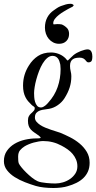

<svg xmlns="http://www.w3.org/2000/svg" viewBox="-70 -737 498 994"><path d="M106.4 -254.9Q106.4 -247.1 107.2 -234.4Q107.9 -221.7 111.6 -209.7Q115.2 -197.8 122.3 -189.2Q129.4 -180.7 142.1 -180.7Q147.5 -180.7 153.1 -183.3Q158.7 -186 163.8 -189.9Q168.9 -193.8 173.1 -198.2Q177.2 -202.6 180.2 -206.1Q213.4 -242.7 228.5 -286.6Q243.7 -330.6 243.7 -379.4Q243.7 -380.9 243.4 -384.5Q243.2 -388.2 242.9 -392.1Q242.7 -396 242.4 -399.7Q242.2 -403.3 241.7 -404.8Q239.7 -413.1 237.1 -420.9Q234.4 -428.7 229.7 -434.6Q225.1 -440.4 218.3 -444.1Q211.4 -447.8 202.1 -447.8Q187.5 -447.8 174.6 -436.8Q161.6 -425.8 151.1 -408.4Q140.6 -391.1 132.3 -369.4Q124 -347.7 118.2 -326.4Q112.3 -305.2 109.4 -286.1Q106.4 -267.1 106.4 -254.9ZM23.9 73.7Q23.9 82 24.4 92.3Q24.9 102.5 27.3 108.9Q30.8 116.7 41.3 129.6Q51.8 142.6 65.7 156.2Q79.6 169.9 95.2 182.4Q110.8 194.8 125 201.2Q132.3 204.6 144.5 206.8Q156.7 209 170.2 210.4Q183.6 211.9 196.3 212.4Q209 212.9 217.3 212.9Q235.8 212.9 255.9 207Q275.9 201.2 292.5 189.7Q309.1 178.2 319.8 161.9Q330.6 145.5 330.6 124Q330.6 105 323.7 88.9Q316.9 72.8 305.7 59.6Q294.4 46.4 279.5 35.9Q264.6 25.4 248.5 17.1Q204.6 -6.8 153.8 -6.8Q143.6 -6.8 130.4 -4.6Q117.2 -2.4 104 1.2Q90.8 4.9 78.6 10Q66.4 15.1 57.6 20.5Q43.5 29.3 33.7 41Q23.9 52.7 23.9 73.7ZM-49.8 97.2Q-49.8 66.4 -34.4 44.2Q-19 22 5.1 7.6Q29.3 -6.8 59.3 -13.7Q89.4 -20.5 119.1 -20.5Q126 -20.5 130.6 -20.8Q135.3 -21 140.6 -22.9Q140.6 -25.4 137.2 -29.1Q133.8 -32.7 131.3 -34.7Q118.2 -43.9 107.7 -51Q97.2 -58.1 89.8 -66.2Q82.5 -74.2 78.6 -85Q74.7 -95.7 74.7 -112.3Q74.7 -118.7 75.9 -125.2Q77.1 -131.8 79.6 -135.3Q83 -142.1 88.1 -147Q93.3 -151.9 98.1 -156.2Q103 -160.6 106.4 -165.3Q109.9 -169.9 109.9 -177.2Q109.9 -182.6 103.8 -186.3Q97.7 -189.9 93.3 -194.3Q83.5 -203.6 75.4 -213.1Q67.4 -222.7 61.5 -234.4Q55.7 -246.1 52.5 -260.5Q49.3 -274.9 49.3 -293.9Q49.3 -323.2 57.1 -349.1Q64.9 -375 79.6 -397.9Q98.6 -428.7 126.5 -447Q154.3 -465.3 194.3 -465.3Q213.4 -465.3 231.7 -458.7Q250 -452.1 262.7 -440.9Q269.5 -435.5 272.2 -431.4Q274.9 -427.2 280.8 -423.3Q289.6 -430.7 296.1 -438Q302.7 -445.3 311 -452.1Q318.4 -458 328.1 -463.4Q337.9 -468.8 348.1 -472.7Q358.4 -476.6 367.7 -479Q377 -481.4 383.8 -481.4Q391.6 -481.4 396.5 -477.5Q401.4 -473.6 403.8 -468Q406.2 -462.4 407.2 -455.6Q408.2 -448.7 408.2 -442.9Q408.2 -437.5 407.2 -431.4Q406.2 -425.3 403.8 -420.9Q398.4 -414.1 387.2 -414.1Q381.3 -414.1 377 -419.9Q370.1 -429.7 362.1 -434.1Q354 -438.5 343.3 -438.5Q332.5 -438.5 323.2 -436.8Q314 -435.1 307.1 -430.4Q300.3 -425.8 296.4 -417.5Q292.5 -409.2 292.5 -395.5Q292.5 -381.8 295.9 -368.2Q299.3 -354.5 299.3 -342.8Q299.3 -326.2 297.1 -311.8Q294.9 -297.4 290.5 -283.7Q286.1 -270 279.5 -256.3Q272.9 -242.7 263.7 -228Q250.5 -207.5 229.5 -192.9Q208.5 -178.2 185.1 -173.8Q174.3 -171.4 161.4 -170.2Q148.4 -168.9 137.2 -165Q126 -161.1 118.4 -152.8Q110.8 -144.5 110.8 -128.4Q110.8 -116.7 118.4 -107.4Q126 -98.1 137.7 -90.3Q149.4 -82.5 164.1 -76.4Q178.7 -70.3 193.4 -65.4Q208 -60.5 220.7 -56.6Q233.4 -52.7 241.7 -49.8Q265.6 -40 292.2 -26.6Q318.8 -13.2 341.6 5.6Q364.3 24.4 379.2 49.1Q394 73.7 394 105.5Q394 130.9 385.5 150.4Q377 169.9 361.8 184.6Q346.7 199.2 325.7 209.7Q304.7 220.2 279.8 227.1Q266.6 231.4 246.3 233.9Q226.1 236.3 207 236.3Q180.7 236.3 157.2 233.6Q133.8 231 115.2 225.6Q88.9 217.8 59.8 206.5Q30.8 195.3 6.3 179.9Q-18.1 164.6 -33.9 144Q-49.8 123.5 -49.8 97.2ZM312 -710.4Q311 -709.5 310.3 -707.8Q309.6 -706.1 306.2 -702.6Q297.9 -698.2 292 -695.3Q286.1 -692.4 281.7 -689.9Q273.4 -685.1 260.5 -677.5Q247.6 -669.9 235.4 -660.4Q223.1 -650.9 214.4 -639.6Q205.6 -628.4 205.6 -616.7Q205.6 -610.8 209 -610.8Q217.8 -612.3 226.6 -612.3Q237.8 -612.3 248 -610.8Q250.5 -610.4 254.4 -608.4Q258.3 -606.4 262.5 -603.8Q266.6 -601.1 270.3 -597.9Q273.9 -594.7 276.4 -592.3Q287.6 -581.1 287.6 -561.5Q287.6 -538.6 273.4 -524.4Q259.3 -510.3 235.8 -510.3Q219.2 -510.3 205.6 -517.3Q191.9 -524.4 182.4 -535.9Q172.9 -547.4 167.7 -562.5Q162.6 -577.6 162.6 -593.8Q162.6 -623.5 174.6 -646.2Q186.5 -668.9 209 -684.1Q216.8 -689.5 224.9 -695.1Q232.9 -700.7 245.1 -705.6Q259.8 -710.9 271 -714.1Q282.2 -717.3 294.4 -717.3Q298.8 -717.3 302 -716.6Q305.2 -715.8 312 -710.4Z"/></svg>

Font: IM FELL French Canon
Style: Italic
Weight: 400
Italic angle: -17°
Designer: Igino Marini
Foundry: Igino Marini
Version: 3.00